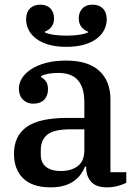

<svg xmlns="http://www.w3.org/2000/svg" viewBox="-20 -792 593 824"><path d="M197 12Q119 12 79.5 -26.5Q40 -65 40 -132Q40 -208 94 -247Q148 -286 270 -286H342V-354Q342 -415 315 -447Q288 -479 230 -479Q181 -479 156 -465V-461Q167 -456 176.5 -443.5Q186 -431 186 -409Q186 -381 169.5 -364Q153 -347 122 -347Q96 -347 78.5 -364.5Q61 -382 61 -412Q61 -435 74.5 -456.5Q88 -478 114 -495Q140 -512 177.5 -522Q215 -532 264 -532Q358 -532 406 -488Q454 -444 454 -365V-53H522V-8Q508 0 486 6Q464 12 439 12Q393 12 371.5 -11.5Q350 -35 350 -72V-77H345Q338 -60 327 -44.5Q316 -29 298.5 -16Q281 -3 256 4.5Q231 12 197 12ZM241 -58Q285 -58 313.5 -79Q342 -100 342 -148V-237H282Q211 -237 183 -214Q155 -191 155 -148V-129Q155 -93 178 -75.5Q201 -58 241 -58ZM265 -591Q221 -591 188.5 -600.5Q156 -610 134.5 -626.5Q113 -643 102.5 -664.5Q92 -686 92 -709Q92 -739 108.5 -755.5Q125 -772 153 -772Q181 -772 196.5 -755.5Q212 -739 212 -713Q212 -691 200.5 -676.5Q189 -662 172 -656V-653Q187 -646 211.5 -642.5Q236 -639 265 -639Q294 -639 318.5 -642.5Q343 -646 358 -653V-656Q341 -662 329.5 -676.5Q318 -691 318 -713Q318 -739 333.5 -755.5Q349 -772 377 -772Q405 -772 421.5 -755.5Q438 -739 438 -709Q438 -686 427.5 -664.5Q417 -643 395.5 -626.5Q374 -610 341.5 -600.5Q309 -591 265 -591Z"/></svg>

Font: IBM Plex Serif Medium
Style: Regular
Weight: 500
Designer: Mike Abbink, Paul van der Laan, Pieter van Rosmalen
Foundry: Bold Monday
Version: Version 2.5